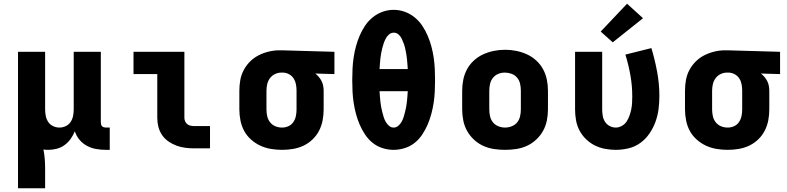

<svg xmlns="http://www.w3.org/2000/svg" viewBox="-20 -799 4240 1034"><path d="M77 215V-520H223V-210Q223 -192 226.5 -174.5Q230 -157 239.5 -142.5Q249 -128 265.5 -120Q282 -112 300 -112Q318 -112 334.5 -120Q351 -128 360.5 -142.5Q370 -157 373.5 -174.5Q377 -192 377 -210V-520H523V-140Q523 -134 524.5 -128.5Q526 -123 530 -119Q534 -115 539.5 -113.5Q545 -112 551 -112H571V8H551Q524 8 498 3.5Q472 -1 448.5 -13.5Q425 -26 408 -46.5Q391 -67 383 -92Q374 -70 360.5 -51Q347 -32 328 -18Q309 -4 286 2Q263 8 240 8Q233 8 226.5 7.5Q220 7 214 6Q219 31 221 56.5Q223 82 223 107V215Z M1027 0Q1003 0 978.5 -3Q954 -6 931 -14.5Q908 -23 887.5 -37Q867 -51 853 -71.5Q839 -92 833 -116Q827 -140 827 -165V-400H699V-520H973V-165Q973 -155 977 -145.5Q981 -136 989 -130Q997 -124 1007 -122Q1017 -120 1027 -120H1111V0Z M1499 8Q1469 8 1439 3Q1409 -2 1382 -14.5Q1355 -27 1332 -47.5Q1309 -68 1295 -94Q1281 -120 1275 -150Q1269 -180 1269 -210V-310Q1269 -339 1274 -367.5Q1279 -396 1292.5 -421.5Q1306 -447 1326.5 -467.5Q1347 -488 1372.5 -501Q1398 -514 1426.5 -521Q1455 -528 1483 -528Q1488 -528 1492 -528Q1496 -528 1500 -528L1781 -520V-400L1678 -403Q1688 -395 1697 -384.5Q1706 -374 1712 -362Q1718 -350 1720.5 -336.5Q1723 -323 1723 -310V-210Q1723 -180 1717.5 -151Q1712 -122 1698.5 -95.5Q1685 -69 1663 -48Q1641 -27 1614.5 -14.5Q1588 -2 1558.5 3Q1529 8 1499 8ZM1499 -112Q1517 -112 1533.5 -119.5Q1550 -127 1560 -142Q1570 -157 1573.5 -174.5Q1577 -192 1577 -210V-310Q1577 -327 1574 -344Q1571 -361 1562 -375.5Q1553 -390 1538 -398.5Q1523 -407 1506 -408H1500Q1499 -408 1497.5 -408Q1496 -408 1495 -408Q1477 -408 1460.5 -400Q1444 -392 1433.5 -377.5Q1423 -363 1419 -345.5Q1415 -328 1415 -310V-210Q1415 -192 1419 -173.5Q1423 -155 1434.5 -140.5Q1446 -126 1463 -119Q1480 -112 1499 -112Z M2100 8Q2069 8 2039.5 -1.5Q2010 -11 1986.5 -30Q1963 -49 1946 -74.5Q1929 -100 1917 -128Q1905 -156 1897 -186Q1889 -216 1884.5 -246Q1880 -276 1878.5 -306.5Q1877 -337 1877 -368Q1877 -398 1878.5 -428.5Q1880 -459 1884.5 -489.5Q1889 -520 1897 -549.5Q1905 -579 1917 -607Q1929 -635 1946 -660.5Q1963 -686 1987 -705.5Q2011 -725 2040 -735.5Q2069 -746 2100 -746Q2131 -746 2160 -735.5Q2189 -725 2213 -705.5Q2237 -686 2254 -660.5Q2271 -635 2283 -607Q2295 -579 2303 -549.5Q2311 -520 2315.5 -489.5Q2320 -459 2321.5 -428.5Q2323 -398 2323 -367Q2323 -337 2321.5 -306.5Q2320 -276 2315.5 -246Q2311 -216 2303 -186Q2295 -156 2283 -128Q2271 -100 2254 -74.5Q2237 -49 2213.5 -30Q2190 -11 2160 -1.5Q2130 8 2100 8ZM2024 -427H2176Q2175 -441 2174 -455Q2173 -469 2171.5 -483Q2170 -497 2167.5 -511Q2165 -525 2162 -538.5Q2159 -552 2154 -565.5Q2149 -579 2143 -591.5Q2137 -604 2126 -613.5Q2115 -623 2101 -623Q2086 -623 2075 -613.5Q2064 -604 2057.5 -591.5Q2051 -579 2046.5 -566Q2042 -553 2038.5 -539Q2035 -525 2032.5 -511Q2030 -497 2028.5 -483.5Q2027 -470 2026 -455.5Q2025 -441 2024 -427ZM2100 -112Q2114 -112 2125 -121.5Q2136 -131 2143 -143.5Q2150 -156 2154 -169.5Q2158 -183 2161.5 -196.5Q2165 -210 2167.5 -224Q2170 -238 2171.5 -252Q2173 -266 2174 -280Q2175 -294 2176 -308H2024Q2025 -294 2026 -280Q2027 -266 2028.5 -252Q2030 -238 2032.5 -224Q2035 -210 2038.5 -196.5Q2042 -183 2046 -169.5Q2050 -156 2057 -143.5Q2064 -131 2075 -121.5Q2086 -112 2100 -112Z M2700 8Q2670 8 2640 3.5Q2610 -1 2582.5 -13.5Q2555 -26 2532.5 -47Q2510 -68 2495.5 -94Q2481 -120 2475 -150Q2469 -180 2469 -210V-310Q2469 -340 2475 -370Q2481 -400 2495.5 -426.5Q2510 -453 2532.5 -473.5Q2555 -494 2582.5 -506.5Q2610 -519 2640 -525Q2670 -531 2700 -531Q2730 -531 2760 -525Q2790 -519 2817.5 -506.5Q2845 -494 2867.5 -473.5Q2890 -453 2904.5 -426.5Q2919 -400 2925 -370Q2931 -340 2931 -310V-210Q2931 -180 2925 -150Q2919 -120 2904.5 -94Q2890 -68 2867.5 -47Q2845 -26 2817.5 -13.5Q2790 -1 2760 3.5Q2730 8 2700 8ZM2700 -112Q2718 -112 2736 -119Q2754 -126 2765.5 -140.5Q2777 -155 2781 -173.5Q2785 -192 2785 -210V-310Q2785 -329 2781 -347.5Q2777 -366 2765 -380.5Q2753 -395 2735 -401.5Q2717 -408 2699 -408Q2680 -408 2663 -401Q2646 -394 2634.5 -379.5Q2623 -365 2619 -346.5Q2615 -328 2615 -310V-210Q2615 -192 2619 -173.5Q2623 -155 2634.5 -140.5Q2646 -126 2664 -119Q2682 -112 2700 -112Z M3296 8Q3267 8 3238 2.5Q3209 -3 3183 -16Q3157 -29 3135.5 -50Q3114 -71 3100.5 -97Q3087 -123 3082 -152Q3077 -181 3077 -210V-520H3223V-210Q3223 -193 3226 -175.5Q3229 -158 3238 -143.5Q3247 -129 3263 -120.5Q3279 -112 3296 -112Q3313 -112 3329 -121Q3345 -130 3354.5 -144.5Q3364 -159 3370 -176Q3376 -193 3379.5 -210Q3383 -227 3384 -245Q3385 -263 3385 -280Q3385 -337 3375 -393.5Q3365 -450 3348 -505L3488 -540Q3507 -477 3519 -412Q3531 -347 3531 -282Q3531 -246 3526.5 -211Q3522 -176 3510 -143Q3498 -110 3478 -80.5Q3458 -51 3429.5 -30Q3401 -9 3366 -0.5Q3331 8 3296 8ZM3280 -571 3215 -629 3357 -779 3443 -701Z M3899 8Q3869 8 3839 3Q3809 -2 3782 -14.5Q3755 -27 3732 -47.5Q3709 -68 3695 -94Q3681 -120 3675 -150Q3669 -180 3669 -210V-310Q3669 -339 3674 -367.5Q3679 -396 3692.5 -421.5Q3706 -447 3726.5 -467.5Q3747 -488 3772.5 -501Q3798 -514 3826.5 -521Q3855 -528 3883 -528Q3888 -528 3892 -528Q3896 -528 3900 -528L4181 -520V-400L4078 -403Q4088 -395 4097 -384.5Q4106 -374 4112 -362Q4118 -350 4120.5 -336.5Q4123 -323 4123 -310V-210Q4123 -180 4117.5 -151Q4112 -122 4098.5 -95.5Q4085 -69 4063 -48Q4041 -27 4014.5 -14.5Q3988 -2 3958.5 3Q3929 8 3899 8ZM3899 -112Q3917 -112 3933.5 -119.5Q3950 -127 3960 -142Q3970 -157 3973.5 -174.5Q3977 -192 3977 -210V-310Q3977 -327 3974 -344Q3971 -361 3962 -375.5Q3953 -390 3938 -398.5Q3923 -407 3906 -408H3900Q3899 -408 3897.5 -408Q3896 -408 3895 -408Q3877 -408 3860.5 -400Q3844 -392 3833.5 -377.5Q3823 -363 3819 -345.5Q3815 -328 3815 -310V-210Q3815 -192 3819 -173.5Q3823 -155 3834.5 -140.5Q3846 -126 3863 -119Q3880 -112 3899 -112Z"/></svg>

Font: Iosevka Custom Heavy Extended
Style: Regular
Weight: 900
Width: 7
Monospace: yes
Designer: Belleve Invis
Foundry: Belleve Invis
Version: Version 11.2.4; ttfautohint (v1.8.4)